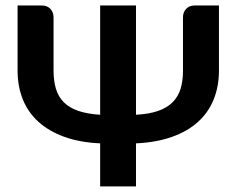

<svg xmlns="http://www.w3.org/2000/svg" viewBox="-20 -668 848 688"><path d="M43 0ZM128.9 -648.4Q149.4 -648.4 160.6 -636.2Q171.9 -624 171.9 -606V-415.5Q171.9 -378.4 180.4 -349.9Q189 -321.3 208.7 -301.5Q228.5 -281.7 260.3 -270.8Q292 -259.8 338.9 -256.8V-648.4H467.3V-256.8Q514.2 -259.3 546.4 -270.5Q578.6 -281.7 598.4 -301.5Q618.2 -321.3 627 -349.6Q635.7 -377.9 635.7 -415.5V-606Q635.7 -624 647 -636.2Q658.2 -648.4 678.7 -648.4H764.6V-415.5Q764.6 -358.4 745.6 -311.5Q726.6 -264.6 689.2 -231Q651.9 -197.3 596.2 -177.5Q540.5 -157.7 467.3 -154.3V0H338.9V-154.3Q265.6 -157.7 210.4 -177.7Q155.3 -197.8 117.9 -231.4Q80.6 -265.1 61.8 -311.8Q43 -358.4 43 -415.5V-648.4Z"/></svg>

Font: Carlito
Style: Bold
Weight: 700
Designer: Lukasz Dziedzic
Foundry: tyPoland Lukasz Dziedzic
Version: Version 1.104